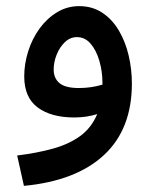

<svg xmlns="http://www.w3.org/2000/svg" viewBox="-20 -376 502 626"><path d="M58 230 36 131Q101 123 153 108.5Q205 94 241.5 67.5Q278 41 297 -4Q262 7 222 7Q147 7 103 -25.5Q59 -58 59 -127Q59 -168 72 -209Q85 -250 109 -283Q133 -316 166 -336Q199 -356 238 -356Q281 -356 313.5 -334.5Q346 -313 367.5 -276.5Q389 -240 399.5 -195Q410 -150 410 -104Q410 45 319 129.5Q228 214 58 230ZM155 -149Q155 -121 174 -105Q193 -89 237 -89Q277 -89 314 -100V-106Q314 -143 304 -177.5Q294 -212 275.5 -233.5Q257 -255 231 -255Q209 -255 192 -239Q175 -223 165 -198.5Q155 -174 155 -149Z"/></svg>

Font: Noto Sans Arabic Med
Style: Regular
Weight: 500
Designer: Monotype Design Team, Nadine Chahine, Nizar Qandah and Khaled Hosny
Foundry: Monotype Imaging Inc.
Version: Version 2.012; ttfautohint (v1.8.4.7-5d5b)